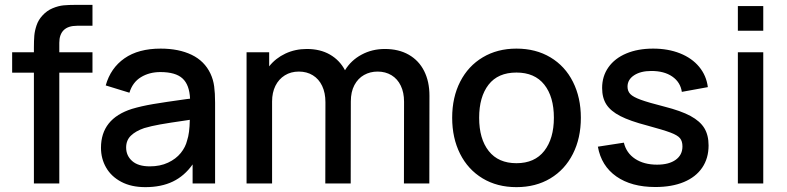

<svg xmlns="http://www.w3.org/2000/svg" viewBox="-20 -755 3240 790"><path d="M297.5 -649Q260.5 -649 242.2 -631Q224 -613 224 -579V-540H360.5V-456H224V0H119.5V-456H30V-540H119.5V-559Q119.5 -588 121.2 -608.5Q123 -629 130.5 -651Q138 -673 154 -690.5Q173 -711.5 196.8 -721.2Q220.5 -731 241.5 -733Q262.5 -735 292.5 -735H360.5V-649Z M865 -332.5V0H772.5V-78.5Q739 -31 691.2 -8Q643.5 15 578 15Q520 15 479 -6.8Q438 -28.5 416.8 -65.2Q395.5 -102 395.5 -147Q395.5 -266.5 523 -307Q561.5 -318.5 610.2 -326.8Q659 -335 745.5 -347L762 -349Q759.5 -406 731 -432.2Q702.5 -458.5 640 -458.5Q594.5 -458.5 560 -437.5Q525.5 -416.5 512.5 -373.5L415 -403.5Q435 -475 492.2 -515Q549.5 -555 641 -555Q715.5 -555 768.5 -529.5Q821.5 -504 846 -452Q857.5 -427.5 861.2 -399.8Q865 -372 865 -332.5ZM750 -177.5Q760 -206.5 761 -262L748 -260Q675 -249.5 638.8 -243Q602.5 -236.5 573.5 -228Q538.5 -216 518.8 -197Q499 -178 499 -148Q499 -114.5 523.8 -92.5Q548.5 -70.5 596.5 -70.5Q639 -70.5 671.5 -85.8Q704 -101 723.8 -125.5Q743.5 -150 750 -177.5Z M1747 -361.5 1746.5 0H1642L1642.5 -336.5Q1642.5 -374.5 1629 -402.5Q1615.5 -430.5 1590.8 -445.5Q1566 -460.5 1533.5 -460.5Q1503 -460.5 1478 -446.5Q1453 -432.5 1438.2 -404.8Q1423.5 -377 1423.5 -337.5L1423 0H1318.5L1319 -334.5Q1319 -373 1305.5 -401.5Q1292 -430 1267.2 -445.2Q1242.5 -460.5 1209.5 -460.5Q1177 -460.5 1152 -445Q1127 -429.5 1113.2 -401.8Q1099.5 -374 1099.5 -337.5V0H994.5V-540H1087.5V-482Q1114 -515.5 1154.2 -534.5Q1194.5 -553.5 1242.5 -553.5Q1297.5 -553.5 1337.5 -530.5Q1377.5 -507.5 1399.5 -466Q1424.5 -507 1467.8 -530.2Q1511 -553.5 1563.5 -553.5Q1620.5 -553.5 1662 -529.8Q1703.5 -506 1725.2 -462.8Q1747 -419.5 1747 -361.5Z M1840.5 -270.5Q1840.5 -354.5 1873.5 -419Q1906.5 -483.5 1966.5 -519.2Q2026.5 -555 2105 -555Q2184.5 -555 2244.8 -519Q2305 -483 2337.5 -418.2Q2370 -353.5 2370 -270.5Q2370 -186.5 2337.2 -121.8Q2304.5 -57 2244.5 -21Q2184.5 15 2105 15Q2025.5 15 1965.5 -21.2Q1905.5 -57.5 1873 -122.2Q1840.5 -187 1840.5 -270.5ZM2259 -270.5Q2259 -357 2219.5 -406.8Q2180 -456.5 2105 -456.5Q2029 -456.5 1990.2 -406.5Q1951.5 -356.5 1951.5 -270.5Q1951.5 -183.5 1991 -133.5Q2030.5 -83.5 2105 -83.5Q2180 -83.5 2219.5 -134.2Q2259 -185 2259 -270.5Z M2440 -151.5 2547 -168Q2557 -125.5 2593.2 -101.5Q2629.5 -77.5 2683.5 -77.5Q2732.5 -77.5 2760.2 -97.5Q2788 -117.5 2788 -152.5Q2788 -174 2778 -186.2Q2768 -198.5 2738.8 -209.5Q2709.5 -220.5 2643 -238.5Q2572 -257 2532.2 -277.5Q2492.5 -298 2475 -325.2Q2457.5 -352.5 2457.5 -393Q2457.5 -441.5 2483.5 -478.2Q2509.5 -515 2557 -535Q2604.5 -555 2667.5 -555Q2729 -555 2778 -535.5Q2827 -516 2856.8 -480Q2886.5 -444 2892.5 -396.5L2785.5 -377Q2779.5 -417 2746.2 -440Q2713 -463 2660 -463Q2616 -463 2589 -445.2Q2562 -427.5 2562 -398.5Q2562 -380 2573.5 -368Q2585 -356 2616.5 -344.5Q2648 -333 2713 -316.5Q2782 -299 2821.2 -277.8Q2860.5 -256.5 2878 -227.8Q2895.5 -199 2895.5 -156.5Q2895.5 -103.5 2869.2 -65Q2843 -26.5 2793.8 -6Q2744.5 14.5 2676.5 14.5Q2578 14.5 2516 -29Q2454 -72.5 2440 -151.5Z M3016 -628.5V-730H3120.5V-628.5ZM3016 0V-540H3120.5V0Z"/></svg>

Font: Manrope KiralyPet SmBd KiralyPet
Style: Regular
Weight: 600
Designer: Mikhail Sharanda
Foundry: Mikhail Sharanda
Version: Version 4.502